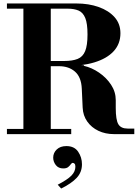

<svg xmlns="http://www.w3.org/2000/svg" viewBox="-20 -774 795 1108"><path d="M267 -392V-422H350Q398 -422 428 -434Q458 -446 471.5 -479.2Q485 -512.3 485 -575Q485 -638.5 472 -670.2Q459 -702 433.5 -713Q408 -724 370 -724H20V-754H420Q492 -754 549.6 -733.5Q607.2 -713 641.1 -675Q675 -637 675 -582Q675 -521 636 -478.5Q597 -436 524.5 -414Q452 -392 350 -392ZM20 0V-30H391V0ZM115 -15V-754H273V-15ZM638 0Q588.2 0 548.1 -19Q508 -38 483.6 -72.5Q459.1 -107 457 -153L452 -262Q449 -329 413 -360.5Q376.9 -392 321 -392L397 -398H464V-394Q509 -384 551.5 -355Q594 -326 621 -285Q648 -244 648 -196V-151Q648 -82 663 -57Q678 -32 717 -32H755V0ZM333 314 313 292Q369 263 392 239.5Q415 216 415 188Q415 175 410 170.5Q405 166 400 166Q394 166 388.5 174Q383 182 373.5 190Q364 198 345 198Q317 198 302 178.5Q287 159 287 136Q287 108 307.5 88.5Q328 69 363 69Q409 69 431 101.5Q453 134 453 174Q453 220 422.5 252.5Q392 285 333 314Z"/></svg>

Font: Libre Bodoni
Style: Regular
Weight: 400
Designer: Pablo Impallari, Rodrigo Fuenzalida
Foundry: Impallari Type
Version: Version 2.005;gftools[0.9.23]